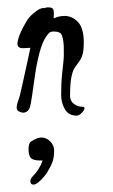

<svg xmlns="http://www.w3.org/2000/svg" viewBox="-20 -296 304 518"><path d="M206 -182Q206 -159 202.5 -148Q199 -137 193.5 -130Q188 -123 182 -114Q176 -105 172.5 -87.5Q169 -70 169 -37Q169 -24 179 -16Q189 -8 202 -8Q208 -8 208 -4Q208 1 200.5 8.5Q193 16 187 16Q165 16 155 -1.5Q145 -19 145 -39Q145 -72 147 -91.5Q149 -111 151 -128.5Q153 -146 152 -172Q151 -190 147 -200.5Q143 -211 126 -211Q117 -211 113.5 -208Q110 -205 105 -198Q94 -182 86.5 -153.5Q79 -125 74.5 -93.5Q70 -62 66.5 -37.5Q63 -13 60 -5Q57 2 52.5 5Q48 8 43 8Q39 8 35.5 6.5Q32 5 30 4Q25 1 25 -6Q25 -13 28.5 -22.5Q32 -32 34 -40Q36 -48 40.5 -68.5Q45 -89 50 -111.5Q55 -134 58.5 -150.5Q62 -167 62 -167Q57 -167 52 -166.5Q47 -166 42 -166Q27 -166 27 -178Q27 -186 33 -202Q39 -218 55 -244Q60 -252 75 -264Q90 -276 100 -274Q104 -276 107 -276Q110 -276 112 -276Q123 -276 124.5 -268.5Q126 -261 125 -253.5Q124 -246 126 -247Q140 -253 154 -253Q175 -253 190.5 -236.5Q206 -220 206 -182ZM126 110Q126 130 121 142.5Q116 155 109 166Q107 171 98.5 181Q90 191 82 197Q76 202 70 202Q63 202 62 194.5Q61 187 69 179Q77 171 84 160Q91 149 95 137H89Q70 137 63.5 130.5Q57 124 57 106Q57 90 64 85.5Q71 81 81 77Q87 75 92 75Q105 75 115.5 85.5Q126 96 126 110Z"/></svg>

Font: Ingrid Darling
Style: Regular
Weight: 400
Designer: Robert E. Leuschke
Foundry: Robert E. Leuschke
Version: Version 1.010; ttfautohint (v1.8.3)